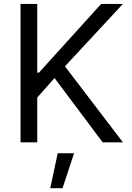

<svg xmlns="http://www.w3.org/2000/svg" viewBox="-20 -748 692 1009"><path d="M87.9 0V-727.5H175.8V-366.2H184.6L511.7 -727.5H626L321.3 -399.4L626 0H519.5L266.6 -337.9L175.8 -235.4V0ZM244.1 241.2 283.2 57.6H369.1L308.6 241.2Z"/></svg>

Font: GitLab Sans
Style: Regular
Weight: 400
Designer: Rasmus Andersson
Foundry: Modifications by GitLab B.V., manufactured by rsms
Version: Version 4.000;git-c8fb6b7